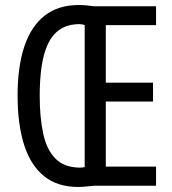

<svg xmlns="http://www.w3.org/2000/svg" viewBox="-20 -739 686 764"><path d="M293 -719Q310 -719 325 -717.5Q340 -716 354 -714H601V-639H401V-410H589V-335H401V-76H601V0H355Q340 1 324.5 3Q309 5 291 5Q209 5 155.5 -38Q102 -81 76 -162.5Q50 -244 50 -359Q50 -474 77 -554.5Q104 -635 158 -677Q212 -719 293 -719ZM294 -643Q248 -642 218 -621.5Q188 -601 170.5 -563.5Q153 -526 145.5 -474Q138 -422 138 -358Q138 -271 152 -207Q166 -143 200.5 -108Q235 -73 296 -72Q302 -72 307.5 -72.5Q313 -73 317 -74V-639Q313 -641 307 -642Q301 -643 294 -643Z"/></svg>

Font: Noto Sans Khmer ExtraCondensed
Style: Regular
Weight: 400
Width: 2
Designer: Danh Hong and the Monotype Design Team
Foundry: Monotype Imaging Inc.
Version: Version 2.004